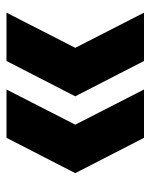

<svg xmlns="http://www.w3.org/2000/svg" viewBox="46 -586 474 606"><g transform="rotate(90 283.0 -283.0)"><path d="M20 -66.5 131 -283.5 20 -500.5H172.5L284 -283.5L172.5 -66.5ZM262.5 -66.5 373.5 -283.5 262.5 -500.5H415L526.5 -283.5L415 -66.5Z"/></g></svg>

Font: Encode Sans SmCnd
Style: Bold
Weight: 700
Width: 4
Designer: Multiple Designers
Foundry: Impallari Type
Version: Version 3.002; ttfautohint (v1.8.3) -l 8 -r 50 -G 200 -x 14 